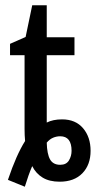

<svg xmlns="http://www.w3.org/2000/svg" viewBox="-20 -678 377 727"><path d="M74 29 10 3Q42 -92 75 -144Q74 -155 73.5 -166.5Q73 -178 73 -190V-469H18V-512L77 -538L102 -658H157V-537H262V-469H157V-214Q181 -226 215 -226Q266 -226 294.5 -192.5Q323 -159 323 -107Q323 -54 292 -22Q261 10 206 10Q167 10 141.5 -5.5Q116 -21 102 -49Q95 -33 88 -13.5Q81 6 74 29ZM208 -54Q231 -54 241 -70.5Q251 -87 251 -107Q251 -162 208 -162Q194 -162 181 -156.5Q168 -151 157 -138Q158 -95 169.5 -74.5Q181 -54 208 -54Z"/></svg>

Font: Avrile Sans Condensed
Style: Regular
Weight: 400
Width: 3
Designer: Monotype Design Team
Foundry: Monotype Imaging Inc.
Version: Version 2.001;September 10, 2019;FontCreator 11.5.0.2425 64-